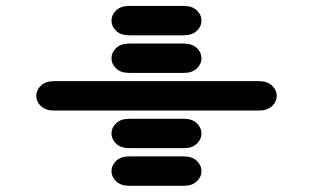

<svg xmlns="http://www.w3.org/2000/svg" viewBox="-20 -756 1040 638"><path d="M409.2 -138.7H590.8Q618.2 -138.7 633.8 -153.3Q649.4 -168 649.4 -187.5Q649.4 -207 633.8 -221.7Q618.2 -236.3 590.8 -236.3H409.2Q381.8 -236.3 366.2 -221.7Q350.6 -207 350.6 -187.5Q350.6 -168 366.2 -153.3Q381.8 -138.7 409.2 -138.7ZM409.2 -263.7H590.8Q618.2 -263.7 633.8 -278.3Q649.4 -293 649.4 -312.5Q649.4 -332 633.8 -346.7Q618.2 -361.3 590.8 -361.3H409.2Q381.8 -361.3 366.2 -346.7Q350.6 -332 350.6 -312.5Q350.6 -293 366.2 -278.3Q381.8 -263.7 409.2 -263.7ZM159.2 -388.7H840.8Q868.2 -388.7 883.8 -403.3Q899.4 -418 899.4 -437.5Q899.4 -457 883.8 -471.7Q868.2 -486.3 840.8 -486.3H159.2Q131.8 -486.3 116.2 -471.7Q100.6 -457 100.6 -437.5Q100.6 -418 116.2 -403.3Q131.8 -388.7 159.2 -388.7ZM409.2 -513.7H590.8Q618.2 -513.7 633.8 -528.3Q649.4 -543 649.4 -562.5Q649.4 -582 633.8 -596.7Q618.2 -611.3 590.8 -611.3H409.2Q381.8 -611.3 366.2 -596.7Q350.6 -582 350.6 -562.5Q350.6 -543 366.2 -528.3Q381.8 -513.7 409.2 -513.7ZM409.2 -638.7H590.8Q618.2 -638.7 633.8 -653.3Q649.4 -668 649.4 -687.5Q649.4 -707 633.8 -721.7Q618.2 -736.3 590.8 -736.3H409.2Q381.8 -736.3 366.2 -721.7Q350.6 -707 350.6 -687.5Q350.6 -668 366.2 -653.3Q381.8 -638.7 409.2 -638.7Z"/></svg>

Font: Sixtyfour
Style: Regular
Weight: 400
Designer: Jens Kutilek
Foundry: Jens Kutilek
Version: Version 2.001